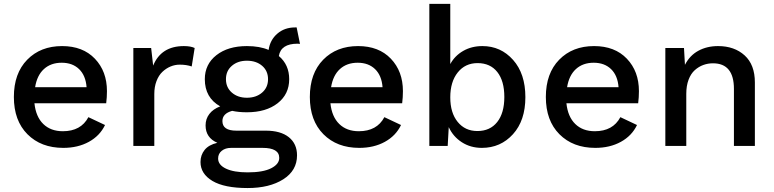

<svg xmlns="http://www.w3.org/2000/svg" viewBox="-20 -745 3952 980"><path d="M303.2 9.8Q189.5 9.8 120.1 -59.8Q50.8 -129.4 50.8 -250Q50.8 -370.6 118.9 -440.2Q187 -509.8 296.9 -509.8Q402.8 -509.8 464.4 -445.3Q525.9 -380.9 525.9 -279.8Q525.9 -248 522 -217.8H155.8Q163.1 -148.9 200.9 -112.1Q238.8 -75.2 300.8 -75.2Q393.1 -75.2 431.2 -147L516.1 -106.9Q489.7 -51.8 433.6 -21Q377.4 9.8 303.2 9.8ZM159.2 -299.8H421.9Q417.5 -359.4 383.8 -392.1Q350.1 -424.8 294.9 -424.8Q239.7 -424.8 204.3 -392.6Q168.9 -360.4 159.2 -299.8Z M660.6 0V-500H751.5L761.7 -410.2Q802.7 -509.8 918.5 -509.8Q953.6 -509.8 973.6 -500L958.5 -405.8Q931.6 -415 897.5 -415Q873 -415 850.3 -405.5Q827.6 -396 808.8 -378.2Q790 -360.4 778.8 -331.1Q767.6 -301.8 767.6 -265.1V0Z M1336.4 -78.1Q1412.6 -78.1 1454.3 -44.7Q1496.1 -11.2 1496.1 47.9Q1496.1 125.5 1425.8 170.2Q1355.5 214.8 1244.1 214.8Q1125 214.8 1064.2 178.5Q1003.4 142.1 1003.4 82Q1003.4 46.4 1024.4 20.3Q1045.4 -5.9 1089.4 -16.1Q1029.3 -42 1029.3 -105Q1029.3 -138.2 1048.6 -163.3Q1067.9 -188.5 1104 -202.1Q1025.4 -246.1 1025.4 -340.8Q1025.4 -417 1084.5 -463.4Q1143.6 -509.8 1240.2 -509.8Q1305.7 -509.8 1351.1 -490.2Q1358.4 -541 1395.3 -573Q1432.1 -605 1486.3 -605H1494.1L1511.2 -521Q1509.3 -521 1505.1 -521.5Q1501 -522 1499 -522Q1413.6 -522 1403.3 -459Q1456.1 -414.6 1456.1 -340.8Q1456.1 -264.2 1397 -218Q1337.9 -171.9 1240.2 -171.9Q1197.8 -171.9 1165 -179.2Q1115.2 -165.5 1115.2 -127Q1115.2 -78.1 1186 -78.1ZM1240.2 -435.1Q1193.8 -435.1 1163.6 -409.2Q1133.3 -383.3 1133.3 -340.8Q1133.3 -298.3 1163.6 -272.2Q1193.8 -246.1 1240.2 -246.1Q1287.1 -246.1 1317.6 -272.2Q1348.1 -298.3 1348.1 -340.8Q1348.1 -383.3 1317.9 -409.2Q1287.6 -435.1 1240.2 -435.1ZM1244.1 134.8Q1322.8 134.8 1364 113.8Q1405.3 92.8 1405.3 61Q1405.3 9.8 1320.3 9.8H1159.2Q1130.4 9.8 1111.8 24.7Q1093.3 39.6 1093.3 64Q1093.3 96.7 1133.3 115.7Q1173.3 134.8 1244.1 134.8Z M1814 9.8Q1700.2 9.8 1630.9 -59.8Q1561.5 -129.4 1561.5 -250Q1561.5 -370.6 1629.6 -440.2Q1697.8 -509.8 1807.6 -509.8Q1913.6 -509.8 1975.1 -445.3Q2036.6 -380.9 2036.6 -279.8Q2036.6 -248 2032.7 -217.8H1666.5Q1673.8 -148.9 1711.7 -112.1Q1749.5 -75.2 1811.5 -75.2Q1903.8 -75.2 1941.9 -147L2026.9 -106.9Q2000.5 -51.8 1944.3 -21Q1888.2 9.8 1814 9.8ZM1669.9 -299.8H1932.6Q1928.2 -359.4 1894.5 -392.1Q1860.8 -424.8 1805.7 -424.8Q1750.5 -424.8 1715.1 -392.6Q1679.7 -360.4 1669.9 -299.8Z M2439.5 9.8Q2381.8 9.8 2337.2 -19Q2292.5 -47.9 2270.5 -96.2L2265.1 0H2171.4V-725.1H2278.3V-418Q2301.3 -460.4 2344.2 -485.1Q2387.2 -509.8 2442.4 -509.8Q2536.1 -509.8 2598.9 -439.2Q2661.6 -368.7 2661.6 -249Q2661.6 -129.9 2598.4 -60.1Q2535.2 9.8 2439.5 9.8ZM2416.5 -76.2Q2481.4 -76.2 2517.8 -122.1Q2554.2 -168 2554.2 -250Q2554.2 -332 2518.3 -377.4Q2482.4 -422.9 2417.5 -422.9Q2354.5 -422.9 2316.4 -375.2Q2278.3 -327.6 2278.3 -248Q2278.3 -168.9 2316.2 -122.6Q2354 -76.2 2416.5 -76.2Z M3018.6 9.8Q2904.8 9.8 2835.4 -59.8Q2766.1 -129.4 2766.1 -250Q2766.1 -370.6 2834.2 -440.2Q2902.3 -509.8 3012.2 -509.8Q3118.2 -509.8 3179.7 -445.3Q3241.2 -380.9 3241.2 -279.8Q3241.2 -248 3237.3 -217.8H2871.1Q2878.4 -148.9 2916.3 -112.1Q2954.1 -75.2 3016.1 -75.2Q3108.4 -75.2 3146.5 -147L3231.4 -106.9Q3205.1 -51.8 3148.9 -21Q3092.8 9.8 3018.6 9.8ZM2874.5 -299.8H3137.2Q3132.8 -359.4 3099.1 -392.1Q3065.4 -424.8 3010.3 -424.8Q2955.1 -424.8 2919.7 -392.6Q2884.3 -360.4 2874.5 -299.8Z M3376 0V-500H3471.2L3476.1 -414.1Q3500.5 -461.9 3544.4 -485.8Q3588.4 -509.8 3645 -509.8Q3728.5 -509.8 3780.8 -462.2Q3833 -414.6 3833 -324.2V0H3726.1V-291Q3726.1 -421.9 3619.1 -421.9Q3593.3 -421.9 3569.8 -413.3Q3546.4 -404.8 3526.4 -387Q3506.3 -369.1 3494.6 -338.1Q3482.9 -307.1 3482.9 -266.1V0Z"/></svg>

Font: Work Sans Medium
Style: Regular
Weight: 500
Designer: Wei Huang
Foundry: Wei Huang
Version: Version 2.012